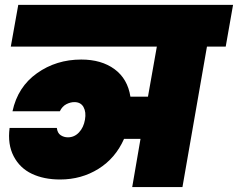

<svg xmlns="http://www.w3.org/2000/svg" viewBox="-20 -760 967 780"><path d="M23.9 -570.8 54.2 -740.2H926.8L897 -570.8H820.8L721.2 0H517.1L550.8 -195.8H483.9Q449.2 -117.2 379.9 -74Q310.5 -30.8 224.1 -30.8Q158.2 -30.8 109.4 -54Q60.5 -77.1 35.4 -125.5Q10.3 -173.8 19 -240.2H210.9Q213.4 -219.2 226.6 -210.7Q239.7 -202.1 255.9 -202.1Q282.2 -202.1 301 -222.2Q319.8 -242.2 325.2 -273.9Q330.6 -304.7 319.3 -325Q308.1 -345.2 282.2 -345.2Q266.1 -345.2 249.5 -336.7Q232.9 -328.1 223.1 -308.1H30.8Q52.2 -407.2 130.4 -462.6Q208.5 -518.1 310.1 -518.1Q392.1 -518.1 445.3 -479Q498.5 -439.9 509.8 -367.2H581.1L617.2 -570.8Z"/></svg>

Font: SVN-Poppins Black
Style: Italic
Weight: 900
Italic angle: -10°
Designer: Ninad Kale (Devanagari), Jonny Pinhorn (Latin)
Foundry: Indian Type Foundry
Version: Version 3.002 2017